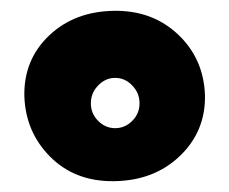

<svg xmlns="http://www.w3.org/2000/svg" viewBox="-20 -760 424 355"><path d="M191 -425Q265 -426 312.5 -471.5Q360 -517 359 -583Q357 -651 309.5 -696Q262 -741 191 -740Q118 -739 71 -694.5Q24 -650 25 -583Q27 -516 73 -470Q119 -424 191 -425ZM224.5 -536.5Q211 -523 193 -523Q175 -523 161.5 -536.5Q148 -550 148 -569Q148 -588 161.5 -602Q175 -616 193 -616Q211 -616 224.5 -602Q238 -588 238 -569Q238 -550 224.5 -536.5Z"/></svg>

Font: Cherry Bomb
Style: Regular
Weight: 400
Designer: satsuyako
Foundry: satsuyako
Version: Version 4.0